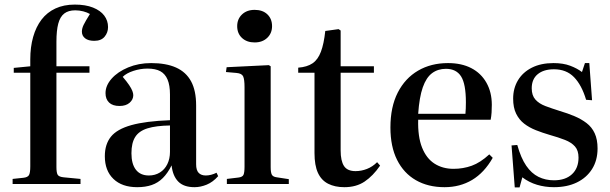

<svg xmlns="http://www.w3.org/2000/svg" viewBox="-20 -802 2661 837"><path d="M35 0V-22L82 -27Q101 -29 106.5 -39Q112 -49 112 -77V-485H40V-506L112 -513V-543Q112 -597 124.5 -641Q137 -685 161 -716.5Q185 -748 221.5 -765Q258 -782 306 -782Q353 -782 385.5 -769Q418 -756 434.5 -734Q451 -712 451 -684Q451 -660 436 -642Q421 -624 391 -624Q365 -624 351 -635Q337 -646 337 -664Q337 -678 344.5 -693.5Q352 -709 372 -741Q360 -748 343 -752.5Q326 -757 308 -757Q278 -757 260 -743Q242 -729 234 -699Q226 -669 226 -620V-513H370V-485H226V-74Q226 -49 231.5 -40Q237 -31 258 -29L331 -22V0Z M578 14Q512 14 474.5 -22Q437 -58 437 -121Q437 -173 463.5 -206Q490 -239 552.5 -256.5Q615 -274 721 -278V-390Q721 -430 710.5 -455Q700 -480 679 -491.5Q658 -503 623 -503Q592 -503 561.5 -493Q531 -483 515 -467Q533 -446 543 -431Q553 -416 557 -405.5Q561 -395 561 -387Q561 -368 545 -354Q529 -340 501 -340Q471 -340 455.5 -355Q440 -370 440 -396Q440 -429 466.5 -459Q493 -489 538.5 -508Q584 -527 639 -527Q704 -527 747.5 -507.5Q791 -488 813 -447.5Q835 -407 835 -342V-86Q835 -60 846 -48.5Q857 -37 877 -37Q888 -37 900 -40Q912 -43 924 -49L931 -34Q908 -8 881 3Q854 14 828 14Q781 14 757 -10.5Q733 -35 728 -81Q711 -47 690 -26Q669 -5 641.5 4.5Q614 14 578 14ZM629 -37Q656 -37 677 -50Q698 -63 709.5 -86.5Q721 -110 721 -140V-255Q660 -254 623 -242.5Q586 -231 569.5 -205Q553 -179 553 -134Q553 -87 572.5 -62Q592 -37 629 -37Z M969 0V-22L1019 -28Q1037 -30 1041.5 -40Q1046 -50 1046 -76V-422Q1046 -456 1040 -469Q1034 -482 1011 -484L965 -488L968 -509L1152 -518L1160 -513V-73Q1160 -50 1165 -40.5Q1170 -31 1187 -29L1239 -21V0ZM1090 -617Q1056 -617 1035 -636.5Q1014 -656 1014 -688Q1014 -719 1035 -739Q1056 -759 1090 -759Q1125 -759 1145.5 -739.5Q1166 -720 1166 -688Q1166 -657 1145 -637Q1124 -617 1090 -617Z M1481 14Q1440 14 1410.5 -1Q1381 -16 1366 -48.5Q1351 -81 1351 -135V-485H1280V-507Q1319 -510 1342.5 -526Q1366 -542 1379 -576.5Q1392 -611 1398 -667L1456 -675L1465 -669V-513H1610V-485H1465V-146Q1465 -101 1479.5 -78.5Q1494 -56 1530 -56Q1555 -56 1579.5 -65.5Q1604 -75 1624 -95L1637 -80Q1606 -35 1569.5 -10.5Q1533 14 1481 14Z M1918 14Q1846 14 1793 -16.5Q1740 -47 1711 -105Q1682 -163 1682 -246Q1682 -336 1714 -398.5Q1746 -461 1802.5 -494Q1859 -527 1933 -527Q1992 -527 2034.5 -505Q2077 -483 2100.5 -441.5Q2124 -400 2124 -345Q2124 -328 2123 -312Q2122 -296 2119 -280H1803Q1801 -206 1820 -158.5Q1839 -111 1874.5 -88.5Q1910 -66 1957 -66Q1999 -66 2036.5 -79.5Q2074 -93 2113 -129L2128 -114Q2091 -49 2038 -17.5Q1985 14 1918 14ZM1803 -306H2009Q2010 -317 2010.5 -329.5Q2011 -342 2011 -356Q2011 -436 1990 -469Q1969 -502 1924 -502Q1889 -502 1863.5 -483Q1838 -464 1823 -421Q1808 -378 1803 -306Z M2224 15 2210 -168 2235 -170Q2251 -113 2274 -79.5Q2297 -46 2327.5 -31Q2358 -16 2395 -16Q2445 -16 2473.5 -42.5Q2502 -69 2502 -115Q2502 -146 2486.5 -163.5Q2471 -181 2443 -192Q2415 -203 2376 -214Q2345 -223 2316 -234.5Q2287 -246 2265 -263Q2243 -280 2230 -306.5Q2217 -333 2217 -372Q2217 -417 2238 -452Q2259 -487 2298.5 -507Q2338 -527 2393 -527Q2435 -527 2465.5 -515.5Q2496 -504 2517 -488L2530 -527H2549L2561 -365L2535 -367Q2516 -431 2482.5 -465.5Q2449 -500 2395 -500Q2350 -500 2324 -478.5Q2298 -457 2298 -417Q2298 -386 2314 -368Q2330 -350 2358 -339.5Q2386 -329 2421 -318Q2455 -308 2484.5 -295.5Q2514 -283 2537 -265.5Q2560 -248 2572.5 -221Q2585 -194 2585 -155Q2585 -103 2561 -65Q2537 -27 2494.5 -6.5Q2452 14 2395 14Q2356 14 2321 3.5Q2286 -7 2257 -29L2245 15Z"/></svg>

Font: Literata 60pt Medium
Style: Regular
Weight: 500
Designer: Latin by Veronika Burian and Jose Scaglione. Greek by Irene Vlachou. Cyrillic by Vera Evstafieva.
Foundry: TypeTogether
Version: Version 3.103;gftools[0.9.29]